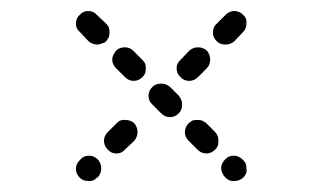

<svg xmlns="http://www.w3.org/2000/svg" viewBox="-20 -439 586 349"><path d="M125 -116Q131 -110 140 -110Q150 -109 156 -116L158 -117Q164 -124 164 -133Q164 -142 158 -149Q151 -156 142 -156Q132 -156 126 -149L125 -148Q118 -141 118 -132Q118 -123 125 -116ZM422 -116Q425 -119 427 -123Q429 -128 428 -132Q428 -137 427 -141Q425 -145 422 -148L421 -149Q414 -156 405 -156Q395 -156 389 -149Q386 -146 384 -142Q382 -138 382 -133Q382 -129 384 -125Q386 -120 389 -117L390 -116Q397 -109 406 -110Q415 -110 422 -116ZM355 -160Q359 -160 364 -162Q368 -164 371 -167Q374 -170 376 -174Q377 -178 377 -183Q377 -187 376 -191Q374 -196 371 -199L355 -215Q351 -218 347 -220Q343 -221 339 -221Q334 -221 330 -220Q326 -218 323 -215Q320 -212 318 -208Q316 -203 316 -199Q316 -194 318 -190Q320 -186 323 -183L339 -167Q342 -164 346 -162Q351 -160 355 -160ZM176 -167Q182 -160 192 -160Q201 -160 207 -167L224 -183Q230 -190 230 -199Q230 -208 224 -215Q217 -221 208 -221Q198 -222 192 -215L176 -199Q169 -192 169 -183Q169 -174 176 -167ZM289 -226Q293 -226 298 -228Q302 -230 305 -233Q311 -239 311 -249Q311 -258 305 -265L289 -281Q282 -287 273 -287Q263 -287 257 -281Q250 -274 250 -265Q250 -255 257 -249L273 -233Q276 -230 280 -228Q284 -226 289 -226ZM239 -299Q242 -302 244 -306Q245 -310 245 -315Q245 -319 244 -323Q242 -327 239 -330L222 -347Q216 -353 207 -353Q197 -353 191 -347Q188 -343 186 -339Q184 -335 184 -331Q184 -326 186 -322Q188 -318 191 -315L207 -299Q214 -292 223 -292Q232 -292 239 -299ZM308 -299Q314 -292 324 -292Q333 -292 340 -299L356 -315Q362 -321 362 -331Q362 -340 356 -347Q349 -353 340 -353Q331 -353 324 -347L308 -330Q301 -324 301 -315Q301 -305 308 -299ZM374 -364Q380 -358 390 -358Q399 -358 406 -364L422 -381Q428 -387 428 -396Q429 -406 422 -412Q415 -419 406 -419Q397 -419 390 -412L374 -396Q367 -390 367 -380Q367 -371 374 -364ZM157 -358Q161 -358 165 -360Q170 -361 173 -364Q176 -368 178 -372Q179 -376 179 -380Q179 -385 178 -389Q176 -393 173 -396L156 -412Q150 -419 140 -419Q131 -419 125 -412Q118 -406 118 -396Q118 -387 125 -381L141 -364Q144 -361 148 -360Q152 -358 157 -358Z"/></svg>

Font: FRB American Cursive Guidelines Dashed Extrabold
Style: Bold Italic
Weight: 800
Italic angle: -25°
Version: Version 2.0;Modular Font Editor K font №1